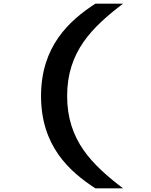

<svg xmlns="http://www.w3.org/2000/svg" viewBox="-20 -821 818 1041"><path d="M344 -300.5C344 -540.5 478 -672 647 -801H497C353.5 -708 202.5 -568.5 202.5 -300.5C202.5 -31.5 353.5 107 497 200H647C478 71 344 -60.5 344 -300.5Z"/></svg>

Font: Monaspace Neon Wide
Style: Bold
Weight: 700
Width: 7
Designer: Riley Cran & the Lettermatic Team
Foundry: Lettermatic
Version: Version 1.000 (Monaspace Neon)